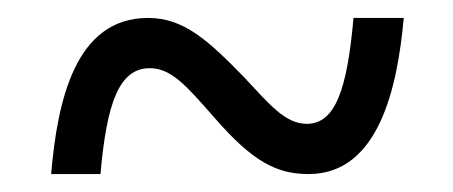

<svg xmlns="http://www.w3.org/2000/svg" viewBox="-20 -464 505 214"><path d="M37 -270H92C99 -350 113 -388 147 -388C171 -388 188 -368 218 -334C262 -283 289 -270 324 -270C402 -270 423 -366 430 -444H374C367 -365 354 -326 322 -326C298 -326 281 -347 252 -378C212 -419 185 -444 145 -444C64 -444 44 -352 37 -270Z"/></svg>

Font: Noto Serif Lao Condensed
Style: Regular
Weight: 400
Width: 3
Designer: Monotype Design Team
Foundry: Monotype Imaging Inc.
Version: Version 2.003